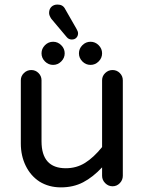

<svg xmlns="http://www.w3.org/2000/svg" viewBox="-20 -811 635 842"><path d="M272.5 -648.4 205.1 -728.5Q195.3 -743.2 195.3 -753.9Q195.3 -771.5 205.6 -781.2Q215.8 -791 232.4 -791Q255.9 -791 265.6 -771.5L315.4 -684.6Q322.3 -672.9 322.3 -665Q322.3 -653.3 314.9 -645.5Q307.6 -637.7 294.9 -637.7Q281.2 -637.7 272.5 -648.4ZM162.1 -577.1Q162.1 -597.7 177.2 -612.8Q192.4 -627.9 212.9 -627.9Q233.4 -627.9 248.5 -612.8Q263.7 -597.7 263.7 -577.1Q263.7 -556.6 248.5 -541.5Q233.4 -526.4 212.9 -526.4Q192.4 -526.4 177.2 -541.5Q162.1 -556.6 162.1 -577.1ZM326.2 -577.1Q326.2 -597.7 341.3 -612.8Q356.4 -627.9 377 -627.9Q397.5 -627.9 412.6 -612.8Q427.7 -597.7 427.7 -577.1Q427.7 -556.6 412.6 -541.5Q397.5 -526.4 377 -526.4Q356.4 -526.4 341.3 -541.5Q326.2 -556.6 326.2 -577.1ZM153.3 -14.6Q114.3 -40 92.8 -84Q71.3 -127.9 71.3 -181.6V-459Q71.3 -477.5 85 -490.7Q98.6 -503.9 117.2 -503.9Q135.7 -503.9 148.9 -490.7Q162.1 -477.5 162.1 -459V-191.4Q162.1 -73.2 268.6 -73.2Q315.4 -73.2 353 -96.7Q390.6 -120.1 427.7 -166V-459Q427.7 -477.5 441.4 -490.7Q455.1 -503.9 473.6 -503.9Q492.2 -503.9 505.4 -490.7Q518.6 -477.5 518.6 -459V-40Q518.6 -21.5 505.4 -7.8Q492.2 5.9 473.6 5.9Q455.1 5.9 441.4 -7.8Q427.7 -21.5 427.7 -40V-77.1Q387.7 -34.2 344.7 -11.7Q301.8 10.7 247.1 10.7Q194.3 10.7 153.3 -14.6Z"/></svg>

Font: FakePearl
Style: Regular
Weight: 400
Version: Version 1.2